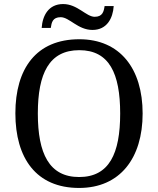

<svg xmlns="http://www.w3.org/2000/svg" viewBox="-20 -919 782 949"><path d="M437 -771C508 -771 538 -828 542 -889H497C493 -862 487 -836 448 -836C406 -836 363 -899 292 -899C220 -899 190 -842 186 -781H231C235 -808 240 -834 280 -834C323 -834 365 -771 437 -771ZM371 10C573 10 685 -137 685 -358C685 -580 573 -725 372 -725C159 -725 56 -580 56 -359C56 -137 159 10 371 10ZM371 -44C223 -44 167 -160 167 -358C167 -556 223 -671 372 -671C520 -671 574 -556 574 -358C574 -160 520 -44 371 -44Z"/></svg>

Font: Noto Serif
Style: Regular
Weight: 400
Designer: Monotype Design Team
Foundry: Monotype Imaging Inc.
Version: Version 2.015